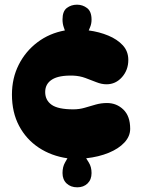

<svg xmlns="http://www.w3.org/2000/svg" viewBox="-20 -733 607 820"><path d="M31 -329Q31 -399 60 -456.5Q89 -514 140 -552.5Q191 -591 257 -603Q257 -603 252 -617.5Q247 -632 247 -650Q247 -685 265.5 -699Q284 -713 309 -713Q333 -713 352 -698.5Q371 -684 371 -649Q371 -632 365 -617.5Q359 -603 359 -603Q404 -597 442.5 -581Q481 -565 504.5 -539.5Q528 -514 528 -477Q528 -434 501 -403.5Q474 -373 435 -373Q414 -373 391.5 -382Q369 -391 344.5 -400Q320 -409 293 -410Q232 -412 202.5 -393.5Q173 -375 173 -340Q173 -305 200.5 -285.5Q228 -266 293 -266Q319 -266 342.5 -273Q366 -280 389 -286.5Q412 -293 437 -293Q478 -293 507 -265Q536 -237 536 -183Q536 -151 511.5 -124.5Q487 -98 444.5 -80.5Q402 -63 348 -57Q348 -57 359.5 -38.5Q371 -20 371 6Q371 34 354 50.5Q337 67 310 67Q282 67 264.5 50.5Q247 34 247 6Q247 -20 257.5 -38.5Q268 -57 268 -57Q199 -67 145.5 -102.5Q92 -138 61.5 -195.5Q31 -253 31 -329Z"/></svg>

Font: Bagel Fat One
Style: Regular
Weight: 400
Designer: Kyung-won Kim
Foundry: JAMO
Version: Version 1.000; ttfautohint (v1.8.4.7-5d5b);gftools[0.9.28]